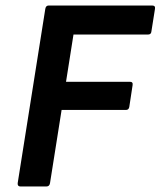

<svg xmlns="http://www.w3.org/2000/svg" viewBox="-20 -675 581 695"><path d="M54 0Q43 0 44 -12L144 -643Q146 -655 156 -655H531Q543 -655 541 -643L528 -561Q527 -550 516 -550H246L219 -379H450Q462 -379 460 -367L448 -288Q446 -277 436 -277H203L161 -12Q159 0 148 0Z"/></svg>

Font: Sofia Sans
Style: Bold Italic
Weight: 700
Italic angle: -9°
Designer: Botio Nikoltchev, Ani Petrova
Foundry: lettersoup
Version: Version 4.101; ttfautohint (v1.8.4.7-5d5b)